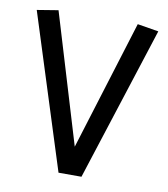

<svg xmlns="http://www.w3.org/2000/svg" viewBox="-75 -704 674 768"><g transform="rotate(10 262.0 -320.0)"><path d="M422.9 -640.1 508.8 -626 307.1 0H213.9L15.1 -626L101.1 -640.1L259.8 -113.8Z"/></g></svg>

Font: FiraGO
Style: Regular
Weight: 400
Designer: bBox Type
Foundry: bBox Type GmbH
Version: Version 1.001;PS 001.001;hotconv 1.0.88;makeotf.lib2.5.64775